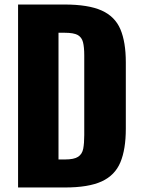

<svg xmlns="http://www.w3.org/2000/svg" viewBox="-20 -830 626 850"><path d="M60 0V-810H265Q371 -810 430 -783.5Q489 -757 513 -700.5Q537 -644 537 -554V-260Q537 -169 513 -111.5Q489 -54 430.5 -27Q372 0 267 0ZM239 -124H267Q308 -124 326 -136Q344 -148 348.5 -172Q353 -196 353 -232V-585Q353 -621 347.5 -643Q342 -665 324 -675Q306 -685 266 -685H239Z"/></svg>

Font: Oswald
Style: Bold
Weight: 700
Designer: Vernon Adams
Foundry: Vernon Adams
Version: Version 4.103;gftools[0.9.33.dev8+g029e19f]